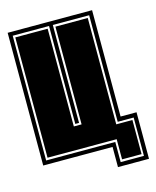

<svg xmlns="http://www.w3.org/2000/svg" viewBox="-106 -672 680 837"><g transform="rotate(-15 234.0 -254.0)"><path d="M322 91V0H9V-599H390V-119H462V91ZM339 73H444V-100H372V-581H208V-139H191V-581H27V-18H339ZM348 63V-28H36V-571H182V-130H217V-571H363V-91H436V63Z"/></g></svg>

Font: Alumni Sans Collegiate One
Style: Regular
Weight: 400
Designer: Robert E. Leuschke
Foundry: Robert E. Leuschke
Version: Version 1.100